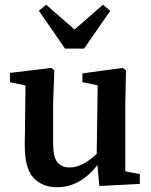

<svg xmlns="http://www.w3.org/2000/svg" viewBox="-20 -772 634 806"><path d="M397 9 389 -79Q316 14 219 14Q157 14 120 -26.5Q83 -67 84 -166L87 -413L22 -427V-466L196 -487L208 -476L203 -342V-170Q203 -114 220.5 -91.5Q238 -69 272 -69Q300 -69 329.5 -84.5Q359 -100 386 -126L390 -414L326 -427V-464L496 -487L509 -476L506 -342V-53L567 -41V0ZM174 -752 293 -648 412 -752 443 -727 333 -568H253L143 -727Z"/></svg>

Font: Source Serif 4 Semibold
Style: Regular
Weight: 600
Designer: Frank Grießhammer
Foundry: Adobe
Version: Version 4.005;hotconv 1.1.0;makeotfexe 2.6.0